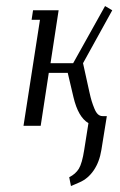

<svg xmlns="http://www.w3.org/2000/svg" viewBox="-20 -418 399 638"><path d="M58.1 0 112.8 -352.1H85L89.8 -383.8H174.8L147.9 -208H223.1L329.1 -397.9L353 -383.8L255.9 -208L276.9 -112.8Q281.2 -93.3 284.7 -82Q288.1 -70.8 293.5 -57.6Q298.8 -44.4 305.4 -38.3Q312 -32.2 320.8 -32.2H335L316.9 80.1Q310.5 120.1 291.5 147.9Q272.5 175.8 244.1 188L215.8 200.2L210 170.9Q231.4 160.2 242.2 142.3Q252.9 124.5 259.8 80.1L273.9 -8.8Q239.7 -28.8 224.1 -95.2L205.1 -175.8H142.1L115.2 0Z"/></svg>

Font: Gawaa
Style: Italic
Weight: 400
Designer: T. Christopher White
Version: Version 1.0